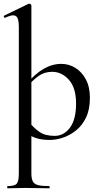

<svg xmlns="http://www.w3.org/2000/svg" viewBox="-29 -745 542 1040"><path d="M12 275Q10 275 10 269Q10 263 12 263Q50 263 61.5 250Q73 237 73 194V-595Q73 -630 66.5 -646Q60 -662 42 -662Q27 -662 -1 -649Q-5 -647 -7.5 -653Q-10 -659 -7 -660L125 -724Q127 -725 130 -725Q133 -725 137 -722Q141 -719 141 -715V194Q141 222 148.5 237Q156 252 176.5 257.5Q197 263 238 263Q240 263 240 269Q240 275 238 275Q210 275 177 274Q144 273 107 273Q80 273 55.5 274Q31 275 12 275ZM241 13Q202 13 173.5 5Q145 -3 108 -25L130 -82Q155 -51 185.5 -30Q216 -9 267 -9Q317 -9 350 -53.5Q383 -98 383 -184Q383 -269 344.5 -312.5Q306 -356 253 -356Q211 -356 179.5 -333Q148 -310 119 -277L110 -286Q160 -345 207 -372Q254 -399 303 -399Q344 -399 379 -377.5Q414 -356 436 -315Q458 -274 458 -215Q458 -153 437.5 -109.5Q417 -66 383.5 -39Q350 -12 312.5 0.5Q275 13 241 13Z"/></svg>

Font: Cormorant Infant Light Medium
Style: Regular
Weight: 500
Version: Version 4.001